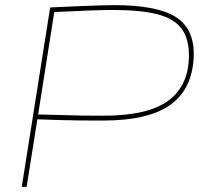

<svg xmlns="http://www.w3.org/2000/svg" viewBox="-20 -730 793 750"><path d="M65 0 176 -701Q256 -705 302.5 -706.5Q349 -708 376 -709Q403 -710 424 -710Q590 -710 663.5 -665.5Q737 -621 737 -519Q735 -388 649.5 -323.5Q564 -259 380 -259Q330 -259 291 -259.5Q252 -260 213 -261Q174 -262 126 -264L84 0ZM192 -683 129 -283Q180 -282 221.5 -280.5Q263 -279 301.5 -278.5Q340 -278 383 -278Q559 -278 638.5 -337.5Q718 -397 718 -514Q718 -580 688.5 -619Q659 -658 594 -674.5Q529 -691 421 -691Q382 -691 330.5 -689Q279 -687 192 -683Z"/></svg>

Font: Georama Extended Thin
Style: Italic
Weight: 100
Width: 7
Italic angle: -9°
Designer: Jean-Baptiste Levee
Foundry: Production Type
Version: Version 1.000